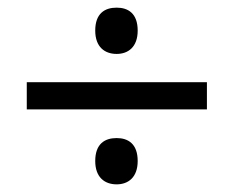

<svg xmlns="http://www.w3.org/2000/svg" viewBox="-20 -603 612 502"><path d="M285 -462C315 -462 340 -480 340 -523C340 -568 315 -583 285 -583C254 -583 229 -568 229 -523C229 -480 254 -462 285 -462ZM50 -317H521V-388H50ZM285 -121C315 -121 340 -139 340 -182C340 -227 315 -242 285 -242C254 -242 229 -227 229 -182C229 -139 254 -121 285 -121Z"/></svg>

Font: Noto Sans EgyptHiero
Style: Regular
Weight: 400
Designer: Monotype Design Team
Foundry: Monotype Imaging Inc.
Version: Version 2.002